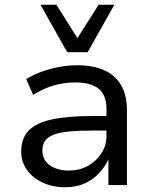

<svg xmlns="http://www.w3.org/2000/svg" viewBox="-20 -777 641 806"><path d="M254 9Q201 9 159 -10.5Q117 -30 93 -64Q69 -98 69 -140Q69 -197 101 -229.5Q133 -262 199.5 -276Q266 -290 370 -290H441V-229H374Q316 -229 275 -225.5Q234 -222 208 -212.5Q182 -203 170 -187Q158 -171 158 -145Q158 -105 189.5 -83Q221 -61 270 -61Q313 -61 348.5 -80.5Q384 -100 405.5 -133Q427 -166 427 -206V-319Q427 -378 394 -404.5Q361 -431 296 -431Q252 -431 208.5 -419Q165 -407 119 -379L90 -445Q121 -464 156 -476.5Q191 -489 229 -496Q267 -503 305 -503Q369 -503 415.5 -483Q462 -463 487.5 -421Q513 -379 513 -311V0H435V-108Q421 -77 396 -50Q371 -23 335.5 -7Q300 9 254 9ZM262 -558 150 -757H217L305 -617L394 -757H460L348 -558Z"/></svg>

Font: Nunito Sans 8pt
Style: Regular
Weight: 400
Version: Version 3.101;gftools[0.9.27]